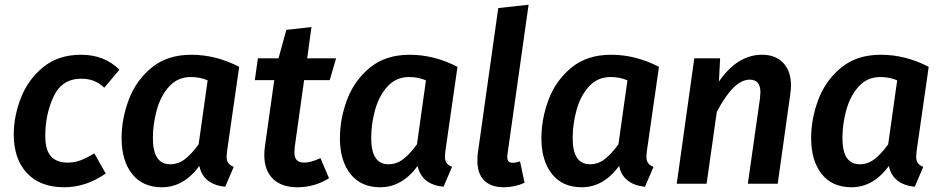

<svg xmlns="http://www.w3.org/2000/svg" viewBox="-20 -775 3976 810"><path d="M484 -481 420 -405Q397 -426 374 -434.5Q351 -443 323 -443Q242 -443 206.5 -368.5Q171 -294 171 -201Q171 -142 195 -115.5Q219 -89 265 -89Q294 -89 319.5 -98.5Q345 -108 378 -128L426 -43Q343 15 251 15Q150 15 94 -44.5Q38 -104 38 -208Q38 -284 68 -361.5Q98 -439 162 -491.5Q226 -544 322 -544Q420 -544 484 -481Z M989 -493 938 -138Q936 -120 936 -115Q936 -98 942.5 -88Q949 -78 966 -71L930 13Q837 3 821 -75Q755 15 663 15Q582 15 537.5 -41Q493 -97 493 -192Q493 -274 523.5 -355Q554 -436 620 -490Q686 -544 787 -544Q891 -544 989 -493ZM625 -192Q625 -82 698 -82Q732 -82 760 -103.5Q788 -125 818 -166L856 -436Q824 -450 785 -450Q730 -450 694 -410.5Q658 -371 641.5 -311.5Q625 -252 625 -192Z M1224 -159Q1222 -139 1222 -134Q1222 -110 1232 -99.5Q1242 -89 1264 -89Q1292 -89 1332 -108L1368 -23Q1307 15 1235 15Q1168 15 1131.5 -20.5Q1095 -56 1095 -121Q1095 -139 1098 -160L1137 -437H1055L1068 -529H1155L1188 -649L1294 -661L1276 -529H1398L1371 -437H1263Z M1910 -493 1859 -138Q1857 -120 1857 -115Q1857 -98 1863.5 -88Q1870 -78 1887 -71L1851 13Q1758 3 1742 -75Q1676 15 1584 15Q1503 15 1458.5 -41Q1414 -97 1414 -192Q1414 -274 1444.5 -355Q1475 -436 1541 -490Q1607 -544 1708 -544Q1812 -544 1910 -493ZM1546 -192Q1546 -82 1619 -82Q1653 -82 1681 -103.5Q1709 -125 1739 -166L1777 -436Q1745 -450 1706 -450Q1651 -450 1615 -410.5Q1579 -371 1562.5 -311.5Q1546 -252 1546 -192Z M2121 -125 2120 -114Q2120 -100 2126 -94Q2132 -88 2144 -88Q2154 -88 2174 -94L2193 -4Q2152 15 2105 15Q2052 15 2023 -13.5Q1994 -42 1994 -97Q1994 -118 1996 -130L2082 -741L2210 -755Z M2760 -493 2709 -138Q2707 -120 2707 -115Q2707 -98 2713.5 -88Q2720 -78 2737 -71L2701 13Q2608 3 2592 -75Q2526 15 2434 15Q2353 15 2308.5 -41Q2264 -97 2264 -192Q2264 -274 2294.5 -355Q2325 -436 2391 -490Q2457 -544 2558 -544Q2662 -544 2760 -493ZM2396 -192Q2396 -82 2469 -82Q2503 -82 2531 -103.5Q2559 -125 2589 -166L2627 -436Q2595 -450 2556 -450Q2501 -450 2465 -410.5Q2429 -371 2412.5 -311.5Q2396 -252 2396 -192Z M3317 -414Q3317 -398 3314 -378L3261 0H3135L3186 -359Q3188 -379 3188 -386Q3188 -439 3143 -439Q3075 -439 3004 -303L2961 0H2835L2909 -529H3018L3013 -431Q3091 -544 3195 -544Q3252 -544 3284.5 -509.5Q3317 -475 3317 -414Z M3898 -493 3847 -138Q3845 -120 3845 -115Q3845 -98 3851.5 -88Q3858 -78 3875 -71L3839 13Q3746 3 3730 -75Q3664 15 3572 15Q3491 15 3446.5 -41Q3402 -97 3402 -192Q3402 -274 3432.5 -355Q3463 -436 3529 -490Q3595 -544 3696 -544Q3800 -544 3898 -493ZM3534 -192Q3534 -82 3607 -82Q3641 -82 3669 -103.5Q3697 -125 3727 -166L3765 -436Q3733 -450 3694 -450Q3639 -450 3603 -410.5Q3567 -371 3550.5 -311.5Q3534 -252 3534 -192Z"/></svg>

Font: FiraGO Medium
Style: Italic
Weight: 500
Italic angle: -8°
Designer: bBox Type GmbH
Foundry: bBox Type GmbH
Version: Version 1.001